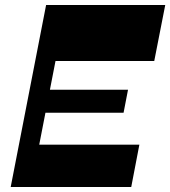

<svg xmlns="http://www.w3.org/2000/svg" viewBox="-20 -750 683 770"><path d="M155.9 -505.4 200 -730H642.7L598.6 -505.4ZM58 0 90.6 -169.7H538.9L506.3 0ZM22.9 0 164.9 -730H246.3L104.3 0ZM144.6 -298 162.4 -390H493.4L475.6 -298Z"/></svg>

Font: Savate ExtraLight
Style: Italic
Weight: 200
Italic angle: -11°
Designer: Max Esnée
Foundry: Plomb Type
Version: Version 2.000